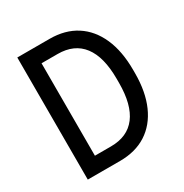

<svg xmlns="http://www.w3.org/2000/svg" viewBox="-166 -845 932 975"><g transform="rotate(-30 300.0 -358.0)"><path d="M70 0V-716H259Q350 -716 414.5 -674.5Q479 -633 513.5 -555Q548 -477 548 -367.5V-348.5Q548 -239.5 513.5 -161.2Q479 -83 414.5 -41.5Q350 0 259 0ZM162 -87H256Q353.5 -87 403.2 -152.5Q453 -218 453 -346V-370Q453 -498 403.2 -563.5Q353.5 -629 256 -629H162Z"/></g></svg>

Font: Google Sans Code
Style: Regular
Weight: 400
Monospace: yes
Designer: Google Sans Code Authors
Foundry: Google LLC
Version: Version 6.000